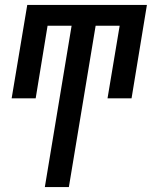

<svg xmlns="http://www.w3.org/2000/svg" viewBox="-20 -550 640 775"><path d="M161 205 269 -446H172L124 -153H27L90 -530H573L511 -153H414L463 -446H366L258 205Z"/></svg>

Font: Iosevka Slab MdExObl
Style: Regular
Weight: 500
Width: 7
Italic angle: -9°
Monospace: yes
Designer: Belleve Invis
Foundry: Belleve Invis
Version: Version 11.1.1; ttfautohint (v1.8.3)